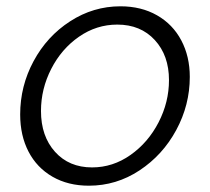

<svg xmlns="http://www.w3.org/2000/svg" viewBox="-20 -579 666 609"><path d="M44 -216Q44 -306 86.5 -385Q129 -464 202.5 -511.5Q276 -559 362 -559Q428 -559 478 -530.5Q528 -502 555 -451Q582 -400 582 -335Q582 -246 539 -166.5Q496 -87 422.5 -38.5Q349 10 262 10Q196 10 146.5 -18.5Q97 -47 70.5 -98Q44 -149 44 -216ZM516 -325Q516 -403 471 -452Q426 -501 352 -501Q286 -501 230.5 -462.5Q175 -424 142.5 -360.5Q110 -297 110 -227Q110 -147 154.5 -97.5Q199 -48 272 -48Q338 -48 394 -87.5Q450 -127 483 -191Q516 -255 516 -325Z"/></svg>

Font: Open Sauce Sans Light Italic
Style: Regular
Weight: 300
Italic angle: -10°
Designer: Alfredo Marco Pradil
Foundry: Creative Sauce Fz LLC
Version: Version 1.477